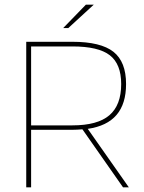

<svg xmlns="http://www.w3.org/2000/svg" viewBox="-20 -807 620 827"><path d="M114 -248V0H93V-627H292Q414 -627 468.5 -584Q523 -541 523 -445Q523 -360 482 -312Q441 -264 358 -252L535 0H510L335 -250Q322 -249 312.5 -248.5Q303 -248 295 -248ZM502 -445Q502 -531 453 -569Q404 -607 292 -607H114V-267H292Q400 -267 451 -310.5Q502 -354 502 -445ZM350 -787H384L274 -686H252Z"/></svg>

Font: Blinker Thin
Style: Regular
Weight: 100
Designer: Juergen Huber
Foundry: supertype
Version: Version 1.017;hotconv 1.0.117;makeotfexe 2.5.65602